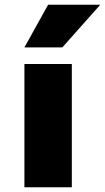

<svg xmlns="http://www.w3.org/2000/svg" viewBox="-20 -790 443 810"><path d="M243 -590H83L183 -770H403ZM83 0V-520H283V0Z"/></svg>

Font: M PLUS 1p Black
Style: Regular
Weight: 900
Version: Version 1.061